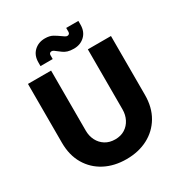

<svg xmlns="http://www.w3.org/2000/svg" viewBox="-206 -1038 1124 1194"><g transform="rotate(-30 356.0 -440.5)"><path d="M355.7 12Q268.7 12 201.5 -23.1Q134.2 -58.3 96 -123.3Q57.7 -188.4 57.7 -277.7V-700H223.7V-268.7Q223.7 -230.2 239.8 -198.6Q256 -167 285.8 -148.3Q315.7 -129.7 356.2 -129.7Q396.7 -129.7 426.1 -148.2Q455.5 -166.8 471.6 -198.5Q487.7 -230.2 487.7 -268.7V-700H653.7V-277.7Q653.7 -188.4 615.4 -123.3Q577.1 -58.3 509.9 -23.1Q442.8 12 355.7 12ZM415.7 -746.7Q389.3 -746.7 371.5 -752.3Q353.7 -758 341.3 -767.3Q329 -776.7 316.7 -785.7Q308.3 -792.7 300.8 -797.7Q293.3 -802.7 285.7 -802.7Q278.7 -802.7 273.5 -798.2Q268.3 -793.7 268.3 -785.3V-757H180.7V-783.7Q180.7 -833.7 211.8 -863.2Q243 -892.7 290 -892.7Q324.3 -892.7 346.7 -879.5Q369 -866.3 386.3 -853.7Q395 -847.7 403.5 -841.8Q412 -836 419.7 -836Q426.7 -836 432.2 -840.5Q437.7 -845 437.7 -854.7V-882.7H525V-855.7Q525 -805.7 493.8 -776.2Q462.7 -746.7 415.7 -746.7Z"/></g></svg>

Font: MuseoModerno Thin
Style: Regular
Weight: 100
Designer: Pablo Cosgaya, Héctor Gatti, Marcela Romero, and the Authors of The MuseoModerno Project.
Foundry: Omnibus-Type Team
Version: Version 1.003